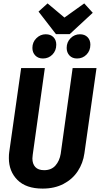

<svg xmlns="http://www.w3.org/2000/svg" viewBox="-20 -1091 586 1126"><path d="M475 -192Q467 -134 436 -87Q405 -40 352.5 -12.5Q300 15 230 15Q133 15 82.5 -35.5Q32 -86 32 -164Q32 -186 34 -198L104 -692H243L172 -184Q170 -168 170 -162Q170 -130 187 -111.5Q204 -93 239 -93Q281 -93 305 -120Q329 -147 336 -189L406 -692H546ZM524 -1016 389 -891H308L206 -1023L259 -1071L358 -988L474 -1071ZM170 -810Q170 -844 193.5 -867Q217 -890 248 -890Q277 -890 293.5 -873Q310 -856 310 -829Q310 -794 287.5 -771Q265 -748 232 -748Q204 -748 187 -765.5Q170 -783 170 -810ZM371 -810Q371 -844 394 -867Q417 -890 449 -890Q477 -890 493.5 -873Q510 -856 510 -829Q510 -794 487.5 -771Q465 -748 432 -748Q404 -748 387.5 -765.5Q371 -783 371 -810Z"/></svg>

Font: Fira Sans Compressed SemiBold
Style: Italic
Weight: 600
Width: 1
Italic angle: -8°
Designer: bBox Type GmbH & Carrois Corporate GbR & Edenspiekermann AG
Foundry: bBox Type GmbH & Carrois Corporate GbR & Edenspiekermann AG
Version: Version 4.301